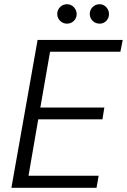

<svg xmlns="http://www.w3.org/2000/svg" viewBox="-20 -889 601 909"><path d="M34 0 158 -700H561L550 -644H217L171 -380H474L465 -324H161L115 -57H447L437 0ZM297 -777Q278 -777 264.5 -790.5Q251 -804 251 -823Q251 -842 264.5 -855.5Q278 -869 298 -869Q316 -869 329.5 -855Q343 -841 343 -823Q343 -803 329.5 -790Q316 -777 297 -777ZM452 -777Q432 -777 418.5 -790.5Q405 -804 405 -823Q405 -842 418.5 -855.5Q432 -869 452 -869Q470 -869 483 -855Q496 -841 496 -823Q496 -803 483 -790Q470 -777 452 -777Z"/></svg>

Font: DM Sans Light
Style: Italic
Weight: 300
Italic angle: -10°
Designer: Colophon Foundry, Jonny Pinhorn
Foundry: Colophon Foundry
Version: Version 4.004;gftools[0.9.30]